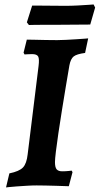

<svg xmlns="http://www.w3.org/2000/svg" viewBox="-20 -818 440 847"><path d="M286.2 -529.8Q279 -487.5 270.3 -435.8Q261.7 -384 253.1 -330.7Q244.6 -277.3 237.5 -229.9Q230.5 -182.6 226.5 -149.1Q222.5 -115.6 222.5 -103Q222.5 -79.4 230.1 -70.8Q237.8 -62.3 254.1 -62.3Q270.2 -62.3 283.1 -63.8Q296.1 -65.3 296.1 -65.3L299.9 -58.6L283.6 3.5Q283.6 3.5 267.9 3Q252.2 2.5 228.9 1.7Q205.6 1 181.6 0.5Q157.6 0 141.5 0Q121.3 0 97.7 1.5Q74.1 3.1 53.6 4.4Q33 5.7 19.8 7.3Q6.6 8.8 6.6 8.8L21.3 -53.1Q65.1 -62.1 81.3 -79.2Q97.6 -96.3 102.1 -137.8L150.1 -526.7Q154.1 -558.2 148.4 -568.8Q142.6 -579.3 121.5 -579.3Q112.9 -579.3 100.5 -578.6Q88.2 -577.8 88.2 -577.8Q87.3 -580.1 86.1 -581.8Q84.9 -583.4 84 -585.7L98.3 -643.2Q110.3 -643.2 133.3 -642.6Q156.2 -642.1 183 -641.5Q209.8 -641 232 -641Q248.1 -641 271.2 -642.2Q294.2 -643.5 316.6 -644.8Q338.9 -646.2 354 -647.4Q369 -648.7 369 -648.7L355.4 -584.5Q318.1 -579.5 304.9 -568.9Q291.6 -558.3 286.2 -529.8ZM399.7 -784.7 378.1 -709.7 241.5 -708.7Q213.5 -708.7 182.5 -708.7Q151.4 -708.7 129.5 -708.2Q107.6 -707.7 107.6 -707.7L98.5 -719.4L121.8 -793.3Q121.8 -793.3 146.9 -793.3Q172.1 -793.3 206.8 -792.8Q241.5 -792.3 269.7 -792.3Q294.1 -792.3 322.9 -793.8Q351.8 -795.3 372.3 -796.8Q392.9 -798.3 392.9 -798.3Z"/></svg>

Font: Alegreya
Style: Italic
Weight: 400
Italic angle: -7°
Designer: Juan Pablo del Peral
Foundry: Huerta Tipografica
Version: Version 2.009